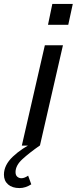

<svg xmlns="http://www.w3.org/2000/svg" viewBox="-112 -740 390 976"><path d="M-1 0 116 -510H208L91 0ZM132 -614 154 -720H258L235 -614ZM-13 216Q-50 216 -71 197.5Q-92 179 -92 148Q-92 99 -46.5 56Q-1 13 68 -20L90 0Q37 37 2 69Q-33 101 -33 135Q-33 151 -24 158.5Q-15 166 -3 166Q12 166 31 153L47 197Q33 206 18 211Q3 216 -13 216Z"/></svg>

Font: Instrument Sans Condensed Medium
Style: Italic
Weight: 500
Width: 3
Italic angle: -13°
Designer: Rodrigo Fuenzalida
Foundry: fragTYPE
Version: Version 1.000;gftools[0.9.28]